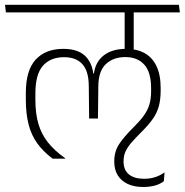

<svg xmlns="http://www.w3.org/2000/svg" viewBox="-38 -648 754 784"><path d="M618 -278.5V-288.5L579 -286V-275.5Q579 -245 572.2 -222Q565.5 -199 550.5 -177.8Q535.5 -156.5 510 -131Q468 -89.5 448.2 -59.2Q428.5 -29 428.5 11.5Q428.5 45.5 443.2 68.5Q458 91.5 484.2 103.5Q510.5 115.5 546 115.5Q573 115.5 594.2 109.8Q615.5 104 631 92L634 56Q615.5 69 595 75.5Q574.5 82 550 82Q510.5 82 488.5 64.2Q466.5 46.5 466.5 11Q466.5 -12.5 475 -30.5Q483.5 -48.5 500.5 -67.8Q517.5 -87 543 -112.5Q570.5 -140 587 -164Q603.5 -188 610.8 -215.2Q618 -242.5 618 -278.5ZM409 -597.5H609.5L605.5 -628H405ZM508 -608H471.5V-484L508 -484.5ZM-14 -597.5H696.5L692.5 -628.5H-17.5ZM508 -604.5H471V-440H508ZM67.5 -240Q67.5 -183.5 78.8 -139.8Q90 -96 114.5 -62.2Q139 -28.5 177 0H228V-2Q183.5 -33.5 157 -67.5Q130.5 -101.5 118.5 -143.2Q106.5 -185 106.5 -240.5V-267Q106.5 -345 137.5 -379.8Q168.5 -414.5 223.5 -414.5Q272.5 -414.5 298.2 -386.2Q324 -358 324.5 -298L326 -164H362L363.5 -298Q364.5 -358.5 394.8 -386.8Q425 -415 474 -415Q523 -415 551 -384.2Q579 -353.5 579 -287.5V-281.5L618 -284V-289Q618 -342.5 601 -378Q584 -413.5 552.5 -431Q521 -448.5 477 -448.5Q420.5 -448.5 386.2 -422.2Q352 -396 345.5 -348H343Q336.5 -396 306.8 -422.2Q277 -448.5 220.5 -448.5Q148.5 -448.5 108 -405Q67.5 -361.5 67.5 -268.5Z"/></svg>

Font: Anek Devanagari ExtraLight
Style: Regular
Weight: 250
Designer: Kailash Malviya (Devanagari) & Yesha Goshar (Latin)
Foundry: Ek Type
Version: Version 1.003